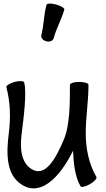

<svg xmlns="http://www.w3.org/2000/svg" viewBox="-20 -1000 584 1057"><path d="M276 -791C290 -844 319 -893 334 -947C336 -955 316 -968 289 -975C262 -983 238 -982 236 -973C221 -920 222 -863 208 -809C203 -794 215 -778 234 -773C253 -767 272 -775 276 -791ZM511 -25C469 -98 452 -182 452 -267C452 -352 466 -436 467 -522C467 -522 467 -523 467 -524C467 -525 467 -526 467 -527C467 -527 467 -528 467 -529C467 -530 467 -532 467 -533C467 -542 444 -549 416 -549C388 -549 365 -542 365 -533C365 -430 365 -308 330 -228C287 -128 230 -22 154 -69C93 -107 90 -188 99 -262C111 -357 128 -492 113 -546C111 -555 87 -556 60 -549C33 -541 13 -529 15 -520C37 -439 39 -354 29 -271C15 -161 10 -38 102 18C209 84 314 -32 382 -170C385 -97 394 -25 423 25C427 33 450 28 475 14C499 0 515 -18 511 -25Z"/></svg>

Font: Nupuram Condensed Medium
Style: Regular
Weight: 500
Width: 3
Designer: Santhosh Thottingal (santhosh.thottingal@gmail.com)
Foundry: SMC
Version: Version 1.000